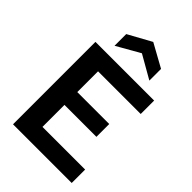

<svg xmlns="http://www.w3.org/2000/svg" viewBox="-274 -1049 1153 1153"><g transform="rotate(45 302.5 -472.5)"><path d="M70.3 0V-700H568.7V-586H206.4V-409.7H477.7V-300.8H206.4V-114H568.7V0ZM167.9 -764.5V-863.8L316 -945.2L463.6 -863.8V-764.5L316 -848.9Z"/></g></svg>

Font: Envelope Sans Variable
Style: Regular
Weight: 500
Designer: Andreas Rasmussen / Norman Anderson
Foundry: mail.de GmbH
Version: Version 1.150